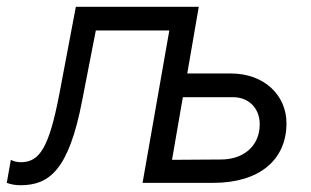

<svg xmlns="http://www.w3.org/2000/svg" viewBox="-49 -540 919 567"><path d="M11 7C95 7 154 -35 194 -245L234 -450H451L372 0H581C716 0 797 -67 797 -176C797 -259 731 -323 633 -323H504L538 -520H175L126 -261C96 -105 68 -61 13 -61C3 -61 -8 -63 -17 -68L-29 0C-18 4 -5 7 11 7ZM459 -68 491 -253H639C686 -253 718 -220 718 -173C718 -107 668 -69 604 -69Z"/></svg>

Font: Fixel Display 20240404
Style: Italic
Weight: 400
Italic angle: -10°
Designer: AlfaBravo + MacPaw
Foundry: Kyrylo Tkachov, Marchela Mozhyna, Serhii Makarenko, Maria Weinstein, Zakhar Kryvoshyya
Version: Version 1.211;Glyphs 3.2 (3225)